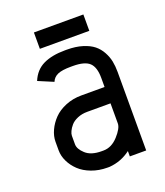

<svg xmlns="http://www.w3.org/2000/svg" viewBox="-122 -710 693 807"><g transform="rotate(-20 225.0 -307.0)"><path d="M124 -554.2V-627.4H345.2V-554.2ZM220.7 -237.3Q196.3 -237.3 176.8 -229Q157.2 -220.7 146.7 -208.5Q136.2 -196.3 130.9 -184.8Q125.5 -173.3 125.5 -164.6V-126.5Q125.5 -105.5 149.7 -83.3Q173.8 -61 220.7 -61H229.5Q265.6 -61 295.2 -93.5Q324.7 -126 324.7 -147.5V-237.3ZM220.7 -512.2H229.5Q268.6 -512.2 298.6 -502.9Q328.6 -493.7 347.2 -478.8Q365.7 -463.9 377.4 -442.4Q389.2 -420.9 393.6 -398.9Q397.9 -377 397.9 -351.1V0H324.7V-23.9Q282.2 8.3 229.5 12.2H220.7Q182.6 12.2 150.1 0Q117.7 -12.2 96.7 -32.2Q75.7 -52.2 64 -76.7Q52.2 -101.1 52.2 -126.5V-164.6Q52.2 -189.5 64 -215.1Q75.7 -240.7 96.4 -262.2Q117.2 -283.7 149.9 -297.1Q182.6 -310.5 220.7 -310.5H324.7V-351.1Q324.7 -398.9 303.7 -418.9Q282.7 -439 229.5 -439H220.7Q180.7 -439 161.4 -430.4Q142.1 -421.9 134.3 -402.8L66.9 -431.2Q85 -475.1 123.8 -493.7Q162.6 -512.2 220.7 -512.2Z"/></g></svg>

Font: Anka/Coder Narrow
Style: Regular
Weight: 400
Width: 3
Monospace: yes
Version: Version 001.100